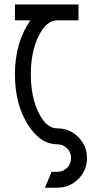

<svg xmlns="http://www.w3.org/2000/svg" viewBox="-20 -665 470 885"><path d="M244.1 200.2H187.5L217.8 127H244.1Q270.5 127 289.1 108.4Q307.6 89.8 307.6 63.5Q307.6 37.1 289.1 18.6Q270.5 0 244.1 0Q163.6 0 106.2 -94.2Q48.8 -188.5 48.8 -322.3Q48.8 -469.2 120.1 -571.3H48.8V-644.5H341.8V-571.3H244.1Q193.4 -571.3 157.7 -498.5Q122.1 -425.8 122.1 -322.3Q122.1 -218.8 157.7 -146Q193.4 -73.2 244.1 -73.2Q300.8 -73.2 340.8 -33.2Q380.9 6.8 380.9 63.5Q380.9 120.1 340.8 160.2Q300.8 200.2 244.1 200.2Z"/></svg>

Font: Catrinity
Style: Regular
Weight: 400
Designer: Alexander Lange
Foundry: High-Logic / Made with FontCreator
Version: Version 2.090;May 20, 2024;FontCreator 15.0.0.2974 64-bit